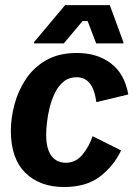

<svg xmlns="http://www.w3.org/2000/svg" viewBox="-20 -720 523 752"><path d="M230.8 12.5Q135.8 12.5 79.2 -43.3Q22.5 -99.2 22.5 -207.5Q22.5 -257.5 36.7 -310.8Q50.8 -364.2 81.2 -410Q111.7 -455.8 160.8 -484.2Q210 -512.5 280.8 -512.5Q360.8 -512.5 414.6 -471.7Q468.3 -430.8 482.5 -350L357.5 -320Q350 -371.7 330.8 -394.6Q311.7 -417.5 280 -417.5Q250 -417.5 229.2 -400.4Q208.3 -383.3 195 -355.8Q181.7 -328.3 174.2 -297.5Q166.7 -266.7 163.8 -238.8Q160.8 -210.8 160.8 -192.5Q160.8 -137.5 181.2 -110Q201.7 -82.5 237.5 -82.5Q276.7 -82.5 302.9 -114.2Q329.2 -145.8 342.5 -186.7L454.2 -130.8Q426.7 -71.7 372.9 -29.6Q319.2 12.5 230.8 12.5ZM113.3 -550V-555L235 -700H410L463.3 -555V-550H356.7L323.3 -637.5H303.3L230 -550Z"/></svg>

Font: Familjen Grotesk
Style: Bold Italic
Weight: 700
Italic angle: -9.46201°
Designer: Anders Wikstroem, Jonas Baeckman, Matilda Gysing, Kristian Moeller
Foundry: Familjen STHLM AB
Version: Version 2.002; ttfautohint (v1.8.4.7-5d5b)